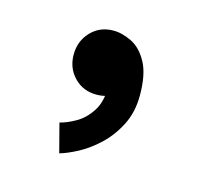

<svg xmlns="http://www.w3.org/2000/svg" viewBox="-52 -171 381 362"><g transform="rotate(15 138.5 10.0)"><path d="M68.4 -52.2Q68.4 -25.9 85.7 -8.1Q103 9.8 129.4 9.8Q155.8 9.8 173.6 -8.1Q191.4 -25.9 191.4 -52.2Q191.4 -78.6 173.6 -96.9Q155.8 -115.2 129.4 -115.2Q103 -115.2 85.7 -96.9Q68.4 -78.6 68.4 -52.2ZM75.7 78.6 90.3 134.8Q104.5 130.9 124.5 120.4Q144.5 109.9 163.8 91.8Q183.1 73.7 196 48.3Q209 22.9 209 -9.8Q209 -51.3 196.3 -74.2Q183.6 -97.2 165 -106.2Q146.5 -115.2 129.4 -115.2L129.9 -52.7Q129.9 -52.7 134.3 -44.9Q138.7 -37.1 142.8 -26.9Q147 -16.6 147 -9.8Q147 19.5 135 37.8Q123 56.2 106.4 65.7Q89.8 75.2 75.7 78.6Z"/></g></svg>

Font: Giphurs SC
Style: Regular
Weight: 400
Version: Version 0.920